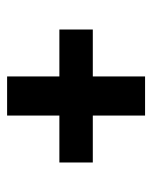

<svg xmlns="http://www.w3.org/2000/svg" viewBox="36 -610 428 540"><g transform="rotate(90 250.0 -340.0)"><path d="M195 -146V-293H63V-387H195V-534H305V-387H437V-293H305V-146Z"/></g></svg>

Font: Iosevka Slab
Style: Bold
Weight: 700
Monospace: yes
Designer: Belleve Invis
Foundry: Belleve Invis
Version: Version 11.1.1; ttfautohint (v1.8.3)